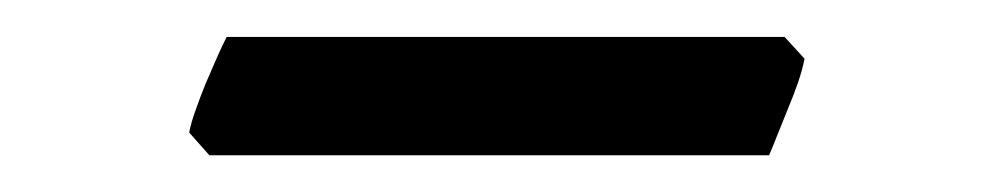

<svg xmlns="http://www.w3.org/2000/svg" viewBox="-20 -657 533 103"><path d="M411.6 -625.5Q410.6 -620.1 408.2 -613Q405.8 -606 402.8 -598.9Q399.9 -591.8 397.2 -585Q394.5 -578.1 392.6 -573.7H92.3L81.5 -585.9Q82.5 -591.3 85 -598.1Q87.4 -605 90.3 -612.1Q93.3 -619.1 96.2 -625.7Q99.1 -632.3 101.6 -637.2H400.9Z"/></svg>

Font: Gentium Plus Cyr
Style: Regular
Weight: 400
Designer: J. Victor Gaultney, Annie Olsen, Iska Routamaa, Becca Hirsbrunner
Foundry: SIL International
Version: Version 5.000